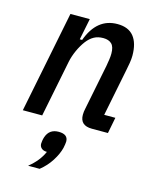

<svg xmlns="http://www.w3.org/2000/svg" viewBox="-118 -611 760 948"><g transform="rotate(15 262.0 -137.0)"><path d="M22 0 126 -520H225L203 -411H215Q259 -532 364 -532Q420 -532 447.5 -498Q475 -464 475 -400Q475 -383 471.5 -362Q468 -341 464 -322L416 -82H473L457 0H375Q314 0 314 -55Q314 -71 318 -88L364 -318Q367 -335 369.5 -352Q372 -369 372 -383Q372 -418 357 -432.5Q342 -447 314 -447Q287 -447 267 -436Q247 -425 230 -403Q212 -379 198.5 -349Q185 -319 179 -290L121 0ZM221 57Q269 57 269 94Q269 99 267.5 109Q266 119 264 128Q256 160 233.5 195.5Q211 231 177 258H118Q144 237 161.5 215Q179 193 190 168Q172 168 162 159Q152 150 152 136Q152 131 153.5 121Q155 111 158 102Q173 57 221 57Z"/></g></svg>

Font: IBM Plex Sans Condensed Medium
Style: Italic
Weight: 500
Width: 3
Italic angle: -11°
Designer: Mike Abbink, Paul van der Laan, Pieter van Rosmalen
Foundry: Bold Monday
Version: Version 1.3